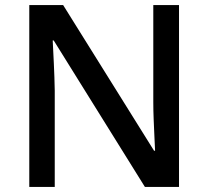

<svg xmlns="http://www.w3.org/2000/svg" viewBox="-20 -734 818 754"><path d="M683 0H549L191 -575H187Q189 -535 191.5 -483.5Q194 -432 195 -378V0H95V-714H228L585 -142H589Q588 -163 586.5 -195.5Q585 -228 583.5 -264Q582 -300 582 -333V-714H683Z"/></svg>

Font: Noto Sans Adlam Unjoined Medium
Style: Regular
Weight: 500
Version: Version 3.001